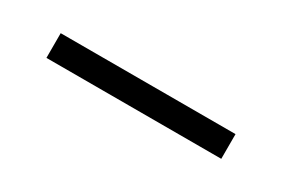

<svg xmlns="http://www.w3.org/2000/svg" viewBox="-7 -845 514 350"><g transform="rotate(30 250.0 -670.0)"><path d="M66 -644V-696H434V-644Z"/></g></svg>

Font: Iosevka Light
Style: Regular
Weight: 300
Monospace: yes
Designer: Belleve Invis
Foundry: Belleve Invis
Version: Version 32.5.0; ttfautohint (v1.8.4)